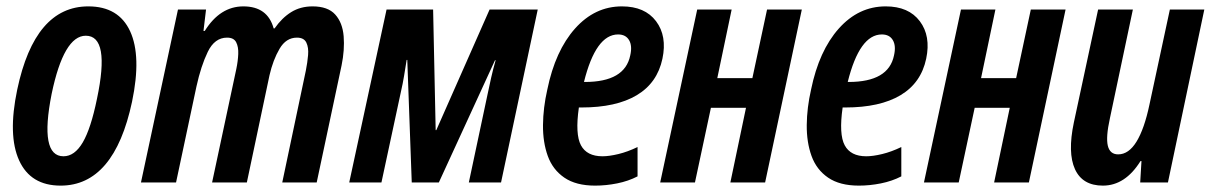

<svg xmlns="http://www.w3.org/2000/svg" viewBox="-20 -572 3796 602"><path d="M170 10Q76 10 40 -69Q4 -148 34 -291Q89 -552 257 -552Q352 -552 388 -474Q424 -396 394 -253Q338 10 170 10ZM179 -82Q214 -82 239.5 -125.5Q265 -169 284 -262Q326 -460 249 -460Q180 -460 142 -278Q103 -82 179 -82Z M422 0 538 -542H626L618 -475H622Q670 -552 743 -552Q819 -552 838 -483H841Q864 -516 893 -534Q922 -552 960 -552Q1008 -552 1031 -526.5Q1054 -501 1057.5 -458.5Q1061 -416 1051 -367L973 0H865L939 -351Q944 -376 946 -399.5Q948 -423 940.5 -438.5Q933 -454 911 -454Q877 -454 856.5 -419Q836 -384 825 -336L754 0H645L721 -356Q726 -380 727 -402.5Q728 -425 720.5 -439.5Q713 -454 692 -454Q653 -454 631.5 -409.5Q610 -365 596 -301L532 0Z M1075 0 1192 -542H1338L1346 -164H1348L1515 -542H1666L1551 0H1450L1508 -273Q1514 -302 1520 -328.5Q1526 -355 1534 -383H1532L1356 0H1271L1257 -384H1255Q1251 -359 1247 -334.5Q1243 -310 1237 -284L1176 0Z M1846 10Q1786 10 1749.5 -15Q1713 -40 1697.5 -83Q1682 -126 1682.5 -180Q1683 -234 1696 -291Q1721 -413 1783 -482.5Q1845 -552 1930 -552Q2002 -552 2037 -505.5Q2072 -459 2057 -388Q2041 -312 1976.5 -273.5Q1912 -235 1803 -235H1795Q1783 -151 1801.5 -116.5Q1820 -82 1869 -82Q1890 -82 1919 -89Q1948 -96 1979 -111V-19Q1950 -4 1915 3Q1880 10 1846 10ZM1918 -464Q1848 -464 1811 -315H1814Q1939 -315 1956 -398Q1963 -428 1952.5 -446Q1942 -464 1918 -464Z M2050 0 2166 -542H2274L2229 -327H2339L2385 -542H2494L2379 0H2270L2319 -234H2209L2159 0Z M2673 10Q2613 10 2576.5 -15Q2540 -40 2524.5 -83Q2509 -126 2509.5 -180Q2510 -234 2523 -291Q2548 -413 2610 -482.5Q2672 -552 2757 -552Q2829 -552 2864 -505.5Q2899 -459 2884 -388Q2868 -312 2803.5 -273.5Q2739 -235 2630 -235H2622Q2610 -151 2628.5 -116.5Q2647 -82 2696 -82Q2717 -82 2746 -89Q2775 -96 2806 -111V-19Q2777 -4 2742 3Q2707 10 2673 10ZM2745 -464Q2675 -464 2638 -315H2641Q2766 -315 2783 -398Q2790 -428 2779.5 -446Q2769 -464 2745 -464Z M2877 0 2993 -542H3101L3056 -327H3166L3212 -542H3321L3206 0H3097L3146 -234H3036L2986 0Z M3438 10Q3374 10 3350.5 -41.5Q3327 -93 3347 -188L3423 -542H3532L3460 -201Q3447 -142 3453.5 -115Q3460 -88 3486 -88Q3519 -88 3543.5 -128Q3568 -168 3584 -244L3648 -542H3756L3642 0H3555L3559 -67H3556Q3508 10 3438 10Z"/></svg>

Font: Noto Sans ExtraCondensed SemiBold
Style: Italic
Weight: 600
Width: 2
Italic angle: -12°
Designer: Monotype Design Team
Foundry: Monotype Imaging Inc.
Version: Version 2.013; ttfautohint (v1.8.4.7-5d5b)